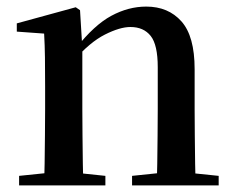

<svg xmlns="http://www.w3.org/2000/svg" viewBox="-20 -563 714 583"><path d="M38 0V-29L145 -40H195L300 -29V0ZM114 0Q115 -25 115.5 -66.5Q116 -108 116.5 -153Q117 -198 117 -232V-301Q117 -352 116.5 -388.5Q116 -425 114 -461L31 -467V-492L210 -541L223 -532L230 -417V-415V-232Q230 -198 230.5 -153Q231 -108 231.5 -66.5Q232 -25 233 0ZM381 0V-29L487 -40H537L644 -29V0ZM456 0Q457 -25 457.5 -66Q458 -107 458.5 -152Q459 -197 459 -232V-359Q459 -427 437.5 -454Q416 -481 376 -481Q344 -481 298.5 -458Q253 -435 204 -379L197 -417H211Q266 -487 318 -515Q370 -543 424 -543Q491 -543 531 -498Q571 -453 571 -353V-232Q571 -197 571.5 -152Q572 -107 572.5 -66Q573 -25 574 0Z"/></svg>

Font: Noto Serif SC ExtraLight SemiBold
Style: Regular
Weight: 600
Version: Version 2.002-H1;hotconv 1.1.0;makeotfexe 2.6.0